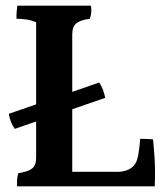

<svg xmlns="http://www.w3.org/2000/svg" viewBox="-20 -749 585 675"><path d="M234 -145H392Q429 -145 449 -165Q462 -178 466.5 -206.5Q471 -235 473 -261Q500 -261 518 -259Q525 -188 525 -150Q525 -112 524 -94H40Q40 -100 40 -112.5Q40 -125 44 -140Q77 -145 92 -156Q107 -167 107 -195V-322L32 -296Q16 -317 11 -349L107 -382V-671Q79 -683 38 -683Q38 -687 38 -697Q38 -707 41 -729H300Q301 -722 301 -710.5Q301 -699 296 -683Q264 -679 249 -667.5Q234 -656 234 -628V-426L329 -459Q343 -438 350 -405L234 -365Z"/></svg>

Font: Halant SemiBold
Style: Regular
Weight: 600
Designer: Hitesh Malaviya (Devanagari), Satya Rajpurohit (Latin)
Foundry: Indian Type Foundry
Version: Version 1.101;PS 1.0;hotconv 1.0.78;makeotf.lib2.5.61930; tt